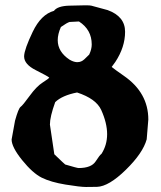

<svg xmlns="http://www.w3.org/2000/svg" viewBox="-20 -706 621 742"><path d="M425.8 -466.8 411.6 -447.3Q421.9 -438.5 458.5 -413.1Q553.2 -347.7 553.2 -244.1L546.9 -167.5Q532.2 -114.3 466.3 -49.8Q400.4 14.6 355 16.1Q334.5 16.6 312.3 16.6Q290 16.6 233.2 7.3Q176.3 -2 141.1 -19.5Q106 -37.1 65.4 -87.4Q24.9 -137.7 24.9 -167L38.1 -239.7Q51.3 -287.1 59.6 -293Q67.9 -298.8 94.5 -335.4Q121.1 -372.1 145 -387.2Q168.9 -402.3 170.4 -406.2Q163.6 -412.1 118.4 -434.8Q73.2 -457.5 73.2 -487.8V-489.3Q74.2 -515.6 106.4 -583Q138.7 -650.4 188.5 -664.1Q202.1 -682.6 246.6 -684.1Q291 -685.5 309.6 -685.5Q328.1 -685.5 333 -684.1L396 -667Q463.4 -642.6 463.4 -583.3Q463.4 -523.9 425.8 -466.8ZM277.8 -348.6Q220.7 -337.4 193.4 -311.5Q172.9 -254.9 172.9 -224.6L189.9 -109.9Q231 -70.3 231.9 -70.3Q278.3 -56.6 283.7 -56.6Q333 -56.6 349.6 -82.3Q366.2 -107.9 372.1 -111.3Q394 -145.5 394 -187.5Q394 -230.5 371.1 -281.2Q351.1 -324.7 277.8 -348.6ZM334.5 -534.2Q334.5 -591.3 285.2 -623L249 -621.1Q238.8 -618.2 215.3 -601.6Q203.1 -574.2 203.1 -550.8Q203.1 -505.9 248.5 -475.6Q263.2 -466.8 276.4 -465.8Q277.8 -465.8 279.3 -465.8Q294.4 -465.8 306.2 -477.1Q319.3 -489.3 324.7 -495.1Q334.5 -515.6 334.5 -534.2Z"/></svg>

Font: Drukaatie burti
Style: Bold
Weight: 700
Version: Version 0.14